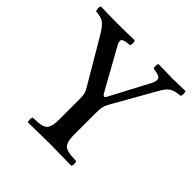

<svg xmlns="http://www.w3.org/2000/svg" viewBox="-171 -789 933 933"><g transform="rotate(45 295.5 -322.5)"><path d="M353 -122.1Q353 -100.6 354.5 -86.7Q356 -72.8 360.8 -62.3Q365.7 -51.8 371.3 -46.4Q377 -41 389.6 -37.4Q402.3 -33.7 414.8 -32.7Q427.2 -31.7 450.2 -30.8Q454.6 -26.4 454.6 -14.4Q454.6 -2.4 450.2 2Q350.6 0 304.2 0Q250.5 0 152.8 2Q148.4 -2.4 148.4 -14.4Q148.4 -26.4 152.8 -30.8Q175.8 -31.7 188.2 -32.7Q200.7 -33.7 213.4 -37.4Q226.1 -41 231.7 -46.4Q237.3 -51.8 242.2 -62.3Q247.1 -72.8 248.5 -86.7Q250 -100.6 250 -122.1V-252Q250 -279.8 246.3 -293.2Q242.7 -306.6 229 -328.1L100.1 -546.9Q75.2 -588.4 57.4 -599.9Q39.6 -611.3 5.9 -613.8Q1.5 -618.2 1 -630.4Q0.5 -642.6 4.9 -647Q64.5 -645 120.1 -645Q162.6 -645 236.8 -647Q241.2 -642.6 241.2 -630.4Q241.2 -618.2 236.8 -613.8Q195.8 -611.8 189.7 -600.3Q183.6 -588.9 202.1 -559.1L313 -359.9Q320.3 -348.1 325.2 -348.1Q330.6 -348.1 335.9 -357.9L443.8 -562Q456.5 -589.8 446 -600.6Q435.5 -611.3 400.9 -613.8Q396.5 -618.2 396.5 -630.4Q396.5 -642.6 400.9 -647Q471.2 -645 499 -645Q527.3 -645 585 -647Q589.4 -642.6 589.4 -630.4Q589.4 -618.2 585 -613.8Q548.8 -610.8 530.3 -599.9Q511.7 -588.9 493.2 -555.2L371.1 -339.8Q359.4 -319.8 356.2 -304.2Q353 -288.6 353 -261.2Z"/></g></svg>

Font: Common Serif Medium
Style: Regular
Weight: 500
Designer: Philipp H. Poll, Khaled Hosny
Foundry: Stefan Peev, Context Ltd.
Version: Version 1.026